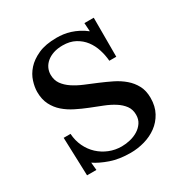

<svg xmlns="http://www.w3.org/2000/svg" viewBox="-129 -623 722 747"><g transform="rotate(-30 231.5 -250.0)"><path d="M231.9 -22.9Q251 -22.9 270.3 -27.6Q289.6 -32.2 305.4 -42Q321.3 -51.8 331.3 -66.7Q341.3 -81.5 341.3 -102.1Q341.3 -126 328.9 -142.8Q316.4 -159.7 296.1 -172.6Q275.9 -185.5 249.8 -195.8Q223.6 -206.1 196.5 -216.8Q169.4 -227.5 143.6 -240.5Q117.7 -253.4 97.4 -271Q77.1 -288.6 64.7 -313Q52.2 -337.4 52.2 -371.1Q52.2 -392.1 60.1 -417.2Q67.9 -442.4 87.4 -464.4Q106.9 -486.3 139.9 -501.2Q172.9 -516.1 223.1 -516.1Q236.8 -516.1 252.2 -514.2Q267.6 -512.2 283.7 -507.1Q299.8 -502 315.9 -493.7Q332 -485.4 347.7 -473.1L345.2 -511.2H387.2V-335.9H356Q354 -361.8 345.9 -387.2Q337.9 -412.6 322.5 -432.9Q307.1 -453.1 283.7 -465.8Q260.3 -478.5 228 -478.5Q204.6 -478.5 186.5 -472.4Q168.5 -466.3 156 -455.8Q143.6 -445.3 137.2 -431.6Q130.9 -418 130.9 -402.8Q130.9 -378.4 143.3 -360.8Q155.8 -343.3 176.3 -329.6Q196.8 -315.9 223.1 -304.9Q249.5 -293.9 276.9 -282.5Q304.2 -271 330.6 -258.1Q356.9 -245.1 377.4 -227.5Q397.9 -210 410.4 -186.5Q422.9 -163.1 422.9 -130.9Q422.9 -93.3 407.7 -65.4Q392.6 -37.6 367.9 -19.5Q343.3 -1.5 312.3 7.3Q281.2 16.1 249.5 16.1Q198.7 16.1 160.2 2.7Q121.6 -10.7 96.7 -27.8L100.1 6.8H58.1L52.2 -165H83Q85 -133.8 97.4 -107.7Q109.9 -81.5 130.1 -62.7Q150.4 -43.9 176.5 -33.4Q202.6 -22.9 231.9 -22.9Z"/></g></svg>

Font: Lora
Style: Regular
Weight: 400
Designer: Olga Karpushina, Alexei Vanyashin
Foundry: Cyreal (www.cyreal.org, a@cyreal.org)
Version: Version 1.014